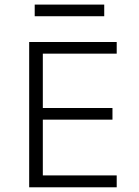

<svg xmlns="http://www.w3.org/2000/svg" viewBox="-20 -796 590 816"><path d="M476 0H104V-617.5H476V-568H162V-337H458V-287.5H162V-50.5H476ZM423 -727H127.5V-776.5H423Z"/></svg>

Font: Betina Sans Light
Style: Regular
Weight: 300
Designer: Jonathan Pinhorn (font) & Cristiano Sobral (main changes)
Version: Version 2.001;October 6, 2020;FontCreator 13.0.0.2681 64-bit